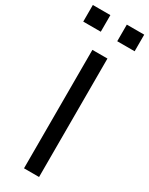

<svg xmlns="http://www.w3.org/2000/svg" viewBox="-268 -1002 813 1046"><g transform="rotate(30 138.5 -479.0)"><path d="M96.7 0V-745.1H191.4V0ZM-23.4 -853.5V-958H86.9V-853.5ZM190.4 -853.5V-958H299.8V-853.5Z"/></g></svg>

Font: Gothic A1 Medium
Style: Regular
Weight: 500
Designer: HanYang I&C Co.,Ltd.
Foundry: HanYang I&C Co.,Ltd.
Version: Version 2.50